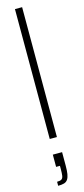

<svg xmlns="http://www.w3.org/2000/svg" viewBox="-152 -771 464 1061"><g transform="rotate(-15 80.0 -240.5)"><path d="M60 0V-743H101V0ZM38 262V239Q56 239 64 233.5Q72 228 74 214Q76 200 76 176V158H54V88H107V165Q107 194 104 212.5Q101 231 93.5 242.5Q86 254 72.5 258Q59 262 38 262Z"/></g></svg>

Font: Saira ExtraCondensed ExtraLight
Style: Regular
Weight: 250
Width: 2
Designer: Hector Gatti with collaboration of the Omnibus-Type team
Foundry: Omnibus-Type
Version: Version 1.101